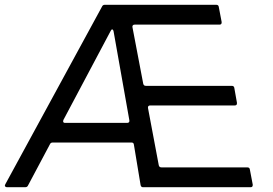

<svg xmlns="http://www.w3.org/2000/svg" viewBox="-50 -783 1142 803"><path d="M-21 0Q-26 0 -28.5 -3.5Q-31 -7 -28 -12L377 -756Q380 -763 389 -763H854Q864 -763 865 -754L877 -691V-689Q877 -680 868 -680H513Q508 -680 505.5 -677Q503 -674 504 -669L549 -433Q551 -424 560 -424H919Q929 -424 930 -415L941 -353V-351Q941 -342 932 -342H578Q573 -342 570.5 -339Q568 -336 569 -331L614 -92Q616 -83 625 -83H984Q994 -83 995 -74L1007 -11V-9Q1007 0 998 0H548Q540 0 538 -9L510 -178Q509 -187 500 -187H171Q162 -187 159 -180L67 -7Q64 0 55 0ZM482 -269Q487 -269 489.5 -272Q492 -275 491 -280L425 -652Q423 -660 419 -660Q416 -660 413 -654L215 -281Q214 -279 214 -276Q214 -269 222 -269Z"/></svg>

Font: Open Sauce Two
Style: Italic
Weight: 400
Italic angle: -10°
Designer: Alfredo Marco Pradil
Foundry: Creative Sauce Fz LLC
Version: Version 1.477